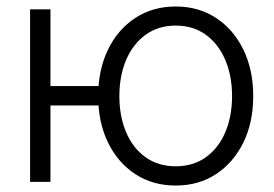

<svg xmlns="http://www.w3.org/2000/svg" viewBox="-20 -558 840 589"><path d="M72.3 0V-529.3H134.8V0ZM119.1 -234.4V-293.9H313.5V-234.4ZM519 11.2Q448.7 11.2 395 -23.9Q341.3 -59.1 311.3 -120.8Q281.2 -182.6 281.2 -263.2Q281.2 -343.8 311.3 -405.8Q341.3 -467.8 395 -502.9Q448.7 -538.1 519 -538.1Q589.4 -538.1 642.8 -502.9Q696.3 -467.8 726.6 -405.8Q756.8 -343.8 756.8 -263.2Q756.8 -182.6 726.6 -120.8Q696.3 -59.1 642.8 -23.9Q589.4 11.2 519 11.2ZM519 -47.9Q572.8 -47.9 611.6 -75.7Q650.4 -103.5 671.1 -152.3Q691.9 -201.2 691.9 -263.2Q691.9 -325.2 671.1 -374Q650.4 -422.9 611.6 -451.2Q572.8 -479.5 519 -479.5Q465.3 -479.5 426.5 -451.2Q387.7 -422.9 366.9 -374Q346.2 -325.2 346.2 -263.2Q346.2 -201.2 366.9 -152.3Q387.7 -103.5 426.5 -75.7Q465.3 -47.9 519 -47.9Z"/></svg>

Font: Inter 24pt Light
Style: Regular
Weight: 300
Designer: Rasmus Andersson
Foundry: rsms
Version: Version 4.001;git-66647c0bb